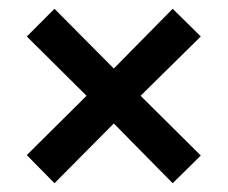

<svg xmlns="http://www.w3.org/2000/svg" viewBox="-20 -541 520 437"><path d="M239 -260 104 -124 41 -188 177 -323 41 -458 104 -521 239 -385 373 -521 437 -458 300 -323 437 -187 373 -124Z"/></svg>

Font: Noto Sans Gurmukhi Condensed SemiBold
Style: Regular
Weight: 600
Width: 3
Designer: Jelle Bosma - Monotype Design Team
Foundry: Monotype Imaging Inc.
Version: Version 2.004; ttfautohint (v1.8.4.7-5d5b)